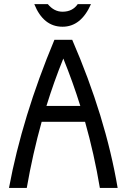

<svg xmlns="http://www.w3.org/2000/svg" viewBox="-20 -929 626 949"><path d="M149.4 -908.7H216.3Q247.1 -871.1 289.1 -871.1Q338.4 -871.1 364.3 -908.7H429.7Q380.4 -796.9 289.1 -796.9Q194.3 -796.9 149.4 -908.7ZM24.4 0Q89.8 -351.6 249 -732.4H336.9Q502 -351.6 561.5 0H473.6Q445.8 -166.5 400.4 -327.1H186Q141.6 -168.5 112.3 0ZM209.5 -405.3H377Q339.8 -524.4 293 -639.6Q246.6 -525.4 209.5 -405.3Z"/></svg>

Font: Consola Mono
Style: Book
Weight: 400
Monospace: yes
Designer: Wojciech Kalinowski "wmk69" (wmk69@o2.pl)
Foundry: Wojciech Kalinowski "wmk69" (wmk69@o2.pl)
Version: Version 2.1.0